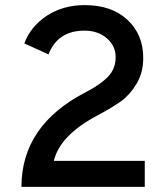

<svg xmlns="http://www.w3.org/2000/svg" viewBox="-20 -732 654 752"><path d="M64 0Q64 -241 316 -371Q371 -399 402 -430.5Q433 -462 433 -508Q433 -552 398.5 -582Q364 -612 311 -612Q206 -612 170 -519L75 -562Q101 -630 164.5 -671Q228 -712 312 -712Q417 -712 479 -654.5Q541 -597 541 -505Q541 -448 515.5 -405Q490 -362 456 -337Q422 -312 360 -279Q214 -201 191 -102H547V0Z"/></svg>

Font: Overpass Light
Style: Bold
Weight: 600
Designer: Delve Withrington, Thomas Jockin
Foundry: Delve Fonts
Version: Version 3.000;DELV;Overpass